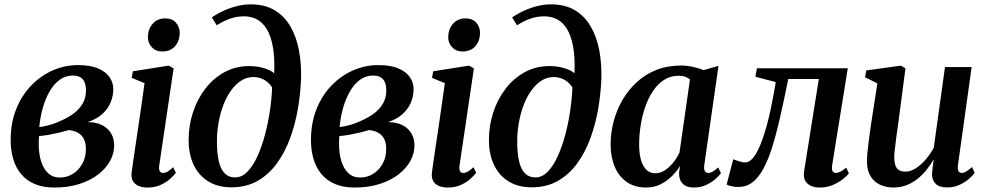

<svg xmlns="http://www.w3.org/2000/svg" viewBox="-20 -851 4530 882"><path d="M229.5 10.5Q178 10.5 140 -5.5Q102 -21.5 77.5 -50.8Q53 -80 41 -119.8Q29 -159.5 29 -207.5Q29 -286.5 54.5 -350Q80 -413.5 124 -458.8Q168 -504 223.2 -528Q278.5 -552 338 -552Q396 -552 431.8 -536.2Q467.5 -520.5 484 -495.5Q500.5 -470.5 500.5 -442Q500.5 -410 488.2 -380.5Q476 -351 450.2 -327.5Q424.5 -304 383 -290Q422.5 -290 449.5 -276Q476.5 -262 490.5 -238Q504.5 -214 504.5 -183Q504.5 -146.5 485.8 -112Q467 -77.5 431.2 -49.8Q395.5 -22 344.5 -5.8Q293.5 10.5 229.5 10.5ZM254.5 -35.5Q287.5 -35.5 314.5 -52.2Q341.5 -69 358 -98.5Q374.5 -128 374.5 -165.5Q375 -194 365.2 -212.8Q355.5 -231.5 338 -241.2Q320.5 -251 296.5 -253.5Q288 -251.5 276.8 -248.2Q265.5 -245 252.5 -241.8Q239.5 -238.5 225 -236Q210.5 -233 194.2 -230.2Q178 -227.5 159.5 -226Q158.5 -217 158.2 -207.2Q158 -197.5 158 -187Q158 -145.5 168.5 -111Q179 -76.5 200.5 -56Q222 -35.5 254.5 -35.5ZM160.5 -267.5Q179 -269.5 195.2 -273.5Q211.5 -277.5 226.5 -282.8Q241.5 -288 255.5 -294.5Q292 -310 318.8 -330Q345.5 -350 360.2 -376.2Q375 -402.5 375 -435.5Q375 -470 360 -487Q345 -504 315 -504Q280.5 -504 253.5 -484Q226.5 -464 207.2 -430Q188 -396 176.2 -354Q164.5 -312 160.5 -267.5Z M657.5 10.5Q634 10.5 616.5 3Q599 -4.5 590.5 -19.5Q582 -34.5 584.5 -57Q586.5 -74 591 -105Q595.5 -136 601.8 -177.8Q608 -219.5 615.2 -267.8Q622.5 -316 629.8 -367.5Q637 -419 644 -469L585 -493.5L590.5 -523.5L755 -549.5L777.5 -537L711.5 -91Q709 -73 714 -64.8Q719 -56.5 728 -56.5Q738.5 -56.5 749 -62.2Q759.5 -68 775.5 -83L788 -57Q780 -46.5 762.8 -30.5Q745.5 -14.5 719 -2Q692.5 10.5 657.5 10.5ZM724.5 -614.5Q695.5 -614.5 677 -634.5Q658.5 -654.5 659.5 -682.5Q660.5 -718.5 682 -742.5Q703.5 -766.5 739 -766.5Q771 -766.5 788.2 -746.8Q805.5 -727 805.5 -700.5Q805.5 -664 784.5 -639.2Q763.5 -614.5 724.5 -614.5Z M1043 9.5Q981.5 9.5 937.5 -17.2Q893.5 -44 870 -93Q846.5 -142 846.5 -207.5Q846.5 -274 866.5 -335Q886.5 -396 923.5 -444Q960.5 -492 1011.8 -519.8Q1063 -547.5 1125 -547.5Q1160.5 -547.5 1192.2 -538Q1224 -528.5 1239.5 -514.5Q1242.5 -585.5 1233.5 -635.5Q1224.5 -685.5 1206 -716.5Q1187.5 -747.5 1160.8 -761.8Q1134 -776 1100.5 -776Q1070 -776 1040.5 -766.5Q1011 -757 975.5 -735L953 -771Q979.5 -789 1009.5 -802.5Q1039.5 -816 1070.2 -823.5Q1101 -831 1131 -831Q1196.5 -831 1241.5 -804Q1286.5 -777 1314 -729.5Q1341.5 -682 1353.2 -620.5Q1365 -559 1363 -489.5Q1360.5 -422 1348.5 -351.8Q1336.5 -281.5 1313 -217Q1289.5 -152.5 1252.5 -101.2Q1215.5 -50 1163.5 -20.2Q1111.5 9.5 1043 9.5ZM1059.5 -36Q1091.5 -36 1117.5 -63.2Q1143.5 -90.5 1163.8 -135.8Q1184 -181 1198.2 -235.8Q1212.5 -290.5 1220.5 -346.2Q1228.5 -402 1230 -449Q1220.5 -464.5 1207 -475.2Q1193.5 -486 1177.5 -491.5Q1161.5 -497 1143.5 -497Q1114 -497 1088.8 -481.2Q1063.5 -465.5 1042.8 -437.2Q1022 -409 1007.2 -371.5Q992.5 -334 984.5 -290.5Q976.5 -247 976.5 -201Q976.5 -147 985 -110.2Q993.5 -73.5 1012 -54.8Q1030.5 -36 1059.5 -36Z M1609 10.5Q1557.5 10.5 1519.5 -5.5Q1481.5 -21.5 1457 -50.8Q1432.5 -80 1420.5 -119.8Q1408.5 -159.5 1408.5 -207.5Q1408.5 -286.5 1434 -350Q1459.5 -413.5 1503.5 -458.8Q1547.5 -504 1602.8 -528Q1658 -552 1717.5 -552Q1775.5 -552 1811.2 -536.2Q1847 -520.5 1863.5 -495.5Q1880 -470.5 1880 -442Q1880 -410 1867.8 -380.5Q1855.5 -351 1829.8 -327.5Q1804 -304 1762.5 -290Q1802 -290 1829 -276Q1856 -262 1870 -238Q1884 -214 1884 -183Q1884 -146.5 1865.2 -112Q1846.5 -77.5 1810.8 -49.8Q1775 -22 1724 -5.8Q1673 10.5 1609 10.5ZM1634 -35.5Q1667 -35.5 1694 -52.2Q1721 -69 1737.5 -98.5Q1754 -128 1754 -165.5Q1754.5 -194 1744.8 -212.8Q1735 -231.5 1717.5 -241.2Q1700 -251 1676 -253.5Q1667.5 -251.5 1656.2 -248.2Q1645 -245 1632 -241.8Q1619 -238.5 1604.5 -236Q1590 -233 1573.8 -230.2Q1557.5 -227.5 1539 -226Q1538 -217 1537.8 -207.2Q1537.5 -197.5 1537.5 -187Q1537.5 -145.5 1548 -111Q1558.5 -76.5 1580 -56Q1601.5 -35.5 1634 -35.5ZM1540 -267.5Q1558.5 -269.5 1574.8 -273.5Q1591 -277.5 1606 -282.8Q1621 -288 1635 -294.5Q1671.5 -310 1698.2 -330Q1725 -350 1739.8 -376.2Q1754.5 -402.5 1754.5 -435.5Q1754.5 -470 1739.5 -487Q1724.5 -504 1694.5 -504Q1660 -504 1633 -484Q1606 -464 1586.8 -430Q1567.5 -396 1555.8 -354Q1544 -312 1540 -267.5Z M2037 10.5Q2013.5 10.5 1996 3Q1978.5 -4.5 1970 -19.5Q1961.5 -34.5 1964 -57Q1966 -74 1970.5 -105Q1975 -136 1981.2 -177.8Q1987.5 -219.5 1994.8 -267.8Q2002 -316 2009.2 -367.5Q2016.5 -419 2023.5 -469L1964.5 -493.5L1970 -523.5L2134.5 -549.5L2157 -537L2091 -91Q2088.5 -73 2093.5 -64.8Q2098.5 -56.5 2107.5 -56.5Q2118 -56.5 2128.5 -62.2Q2139 -68 2155 -83L2167.5 -57Q2159.5 -46.5 2142.2 -30.5Q2125 -14.5 2098.5 -2Q2072 10.5 2037 10.5ZM2104 -614.5Q2075 -614.5 2056.5 -634.5Q2038 -654.5 2039 -682.5Q2040 -718.5 2061.5 -742.5Q2083 -766.5 2118.5 -766.5Q2150.5 -766.5 2167.8 -746.8Q2185 -727 2185 -700.5Q2185 -664 2164 -639.2Q2143 -614.5 2104 -614.5Z M2422.5 9.5Q2361 9.5 2317 -17.2Q2273 -44 2249.5 -93Q2226 -142 2226 -207.5Q2226 -274 2246 -335Q2266 -396 2303 -444Q2340 -492 2391.2 -519.8Q2442.5 -547.5 2504.5 -547.5Q2540 -547.5 2571.8 -538Q2603.5 -528.5 2619 -514.5Q2622 -585.5 2613 -635.5Q2604 -685.5 2585.5 -716.5Q2567 -747.5 2540.2 -761.8Q2513.5 -776 2480 -776Q2449.5 -776 2420 -766.5Q2390.5 -757 2355 -735L2332.5 -771Q2359 -789 2389 -802.5Q2419 -816 2449.8 -823.5Q2480.5 -831 2510.5 -831Q2576 -831 2621 -804Q2666 -777 2693.5 -729.5Q2721 -682 2732.8 -620.5Q2744.5 -559 2742.5 -489.5Q2740 -422 2728 -351.8Q2716 -281.5 2692.5 -217Q2669 -152.5 2632 -101.2Q2595 -50 2543 -20.2Q2491 9.5 2422.5 9.5ZM2439 -36Q2471 -36 2497 -63.2Q2523 -90.5 2543.2 -135.8Q2563.5 -181 2577.8 -235.8Q2592 -290.5 2600 -346.2Q2608 -402 2609.5 -449Q2600 -464.5 2586.5 -475.2Q2573 -486 2557 -491.5Q2541 -497 2523 -497Q2493.5 -497 2468.2 -481.2Q2443 -465.5 2422.2 -437.2Q2401.5 -409 2386.8 -371.5Q2372 -334 2364 -290.5Q2356 -247 2356 -201Q2356 -147 2364.5 -110.2Q2373 -73.5 2391.5 -54.8Q2410 -36 2439 -36Z M3215.5 -94Q3212.5 -73 3218.2 -64.8Q3224 -56.5 3234 -56.5Q3243 -56.5 3253.8 -62.5Q3264.5 -68.5 3279 -82L3292 -55.5Q3285 -45.5 3267.8 -29.8Q3250.5 -14 3224.8 -1.8Q3199 10.5 3166.5 10.5Q3134 10.5 3116.2 -7.2Q3098.5 -25 3099.5 -57L3104 -88.5Q3089 -64.5 3066.5 -41.8Q3044 -19 3014.2 -4.2Q2984.5 10.5 2948 10.5Q2896 10.5 2859.5 -14.8Q2823 -40 2804 -84.8Q2785 -129.5 2785 -187.5Q2785 -240.5 2798.8 -292.8Q2812.5 -345 2839.2 -391.2Q2866 -437.5 2905 -473.5Q2944 -509.5 2995.2 -529.8Q3046.5 -550 3108.5 -550Q3135.5 -550 3163.2 -543.8Q3191 -537.5 3212.5 -529L3280.5 -548.5ZM3149.5 -486Q3140.5 -494 3127.8 -498.5Q3115 -503 3098.5 -503Q3060 -503 3030.5 -484Q3001 -465 2979.2 -432.2Q2957.5 -399.5 2943.5 -358.5Q2929.5 -317.5 2922.8 -273.2Q2916 -229 2916 -187Q2916 -142.5 2925.5 -113Q2935 -83.5 2951.5 -69.2Q2968 -55 2989.5 -55Q3007.5 -55 3023.8 -63Q3040 -71 3054.5 -84.5Q3069 -98 3081 -115Q3093 -132 3101.5 -150.5Z M3802.5 -91Q3799.5 -70.5 3805.8 -63.5Q3812 -56.5 3819.5 -56.5Q3828 -56.5 3839.8 -62Q3851.5 -67.5 3867 -81L3879.5 -55Q3870.5 -42.5 3851 -27.2Q3831.5 -12 3804.8 -0.8Q3778 10.5 3746.5 10.5Q3708.5 10.5 3688.2 -8.8Q3668 -28 3674 -65.5L3741.5 -488H3601Q3581.5 -390 3563.2 -310.5Q3545 -231 3526 -171.2Q3507 -111.5 3484.5 -72Q3462.5 -32.5 3435 -12.2Q3407.5 8 3371.5 8Q3355.5 8 3339 4Q3322.5 0 3318 -3.5L3348.5 -119.5Q3353 -117.5 3362 -114.2Q3371 -111 3382.2 -108Q3393.5 -105 3403.5 -105Q3419.5 -105 3434 -120Q3448.5 -135 3460.8 -159.2Q3473 -183.5 3483.2 -213.2Q3493.5 -243 3502 -273Q3512.5 -312 3520.8 -351Q3529 -390 3534.8 -422.5Q3540.5 -455 3543.5 -474L3450 -498.5L3457 -537.5H3874.5Z M4083.5 10.5Q4051 10.5 4023.5 -2Q3996 -14.5 3979.5 -40.8Q3963 -67 3962.5 -109Q3962.5 -125 3964.5 -146.8Q3966.5 -168.5 3969.5 -193Q3972.5 -217.5 3975.8 -241.2Q3979 -265 3982 -284.5L4010.5 -468L3954 -496L3959.5 -527.5L4118.5 -549.5L4139.5 -537L4106.5 -286Q4103.5 -266 4100.5 -243.5Q4097.5 -221 4094.8 -199.8Q4092 -178.5 4090 -160.2Q4088 -142 4088 -129.5Q4088 -105 4093.5 -90.2Q4099 -75.5 4110.5 -69Q4122 -62.5 4139 -62.5Q4163 -62.5 4187 -78Q4211 -93.5 4232.5 -118.5Q4254 -143.5 4269.5 -172L4321 -543H4443.5L4380.5 -92Q4378 -74 4383 -65.2Q4388 -56.5 4397.5 -56.5Q4406.5 -56.5 4417.8 -62.8Q4429 -69 4445 -83.5L4457.5 -57Q4450 -46 4432.2 -30.2Q4414.5 -14.5 4388.5 -2.2Q4362.5 10 4331 10Q4295.5 10 4278.8 -6.2Q4262 -22.5 4261.5 -48.5Q4261 -52 4261.8 -59.5Q4262.5 -67 4263.8 -76.8Q4265 -86.5 4266.2 -96.5Q4267.5 -106.5 4269 -114.5L4267 -115.5Q4253 -91.5 4234.8 -69Q4216.5 -46.5 4193.8 -28.5Q4171 -10.5 4143.5 0Q4116 10.5 4083.5 10.5Z"/></svg>

Font: Merriweather 60pt SemiBold
Style: Italic
Weight: 600
Italic angle: -7.8°
Version: Version 2.101